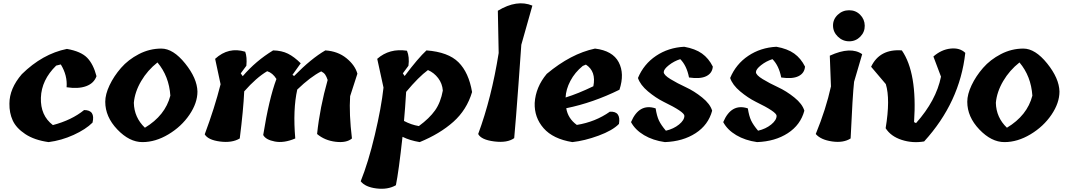

<svg xmlns="http://www.w3.org/2000/svg" viewBox="-20 -860 6451 1162"><path d="M385 -564Q470 -549 507.5 -510.5Q545 -472 564 -399Q549 -356 501.5 -338.5Q454 -321 383 -332Q389 -403 348 -470L320 -463Q231 -376 227.5 -268.5Q224 -161 300 -103Q414 -133 489 -194Q558 -194 540 -118Q499 -77 425.5 -43.5Q352 -10 274 0Q188 -12 133 -48.5Q78 -85 57 -131Q36 -177 37 -233Q37 -324 112 -411Q237 -534 385 -564Z M617 -244Q617 -289 643 -344Q669 -399 712.5 -449Q756 -499 820.5 -532.5Q885 -566 956.5 -566Q1028 -566 1100.5 -476Q1173 -386 1175 -306Q1175 -237 1126.5 -165.5Q1078 -94 999.5 -47Q921 0 842 0Q763 0 690 -76.5Q617 -153 617 -244ZM933 -482Q873 -435 834.5 -369.5Q796 -304 790 -238Q792 -149 857 -87Q980 -161 1011 -281Q1003 -399 933 -482Z M1767 -22Q1699 7 1643.5 -3.5Q1588 -14 1573 -43Q1608 -262 1653 -382Q1630 -419 1597 -429Q1531 -390 1458 -307Q1453 -196 1431 -22Q1384 6 1311.5 -3.5Q1239 -13 1219 -47Q1279 -208 1315 -350L1282 -504Q1363 -578 1464 -547Q1476 -515 1471 -462L1437 -416L1449 -399Q1529 -492 1633 -555Q1685 -554 1723 -535Q1761 -516 1800 -477L1750 -407L1760 -400Q1864 -506 1949 -555Q2025 -550 2077 -507.5Q2129 -465 2143 -414L2099 -278Q2092 -170 2110 -22Q2077 6 2011 -2Q1945 -10 1899 -49Q1916 -210 1963 -376Q1956 -397 1948 -408.5Q1940 -420 1924 -428Q1859 -395 1779 -318Q1752 -196 1767 -22Z M2429 -400Q2511 -509 2561 -555Q2693 -545 2755 -483Q2817 -421 2837 -303Q2805 -195 2723.5 -122.5Q2642 -50 2520 0Q2460 -10 2416 -32Q2393 178 2376 261Q2327 289 2258.5 280.5Q2190 272 2163 237Q2209 123 2248.5 -43.5Q2288 -210 2301 -330L2263 -504Q2337 -569 2443 -553Q2459 -515 2452 -462L2418 -416ZM2515 -97Q2579 -144 2613 -192Q2647 -240 2660 -312Q2657 -354 2632 -387Q2607 -420 2570 -436Q2514 -395 2438 -304Q2432 -204 2425 -128Q2468 -105 2515 -97Z M2998 -539 2993 -795Q3109 -865 3202 -826L3135 -589Q3134 -570 3118 -351.5Q3102 -133 3092 -24Q3050 6 2971 -4Q2892 -14 2874 -49Q2955 -268 2998 -539Z M3581 -566Q3688 -553 3724.5 -483.5Q3761 -414 3729 -317Q3569 -238 3407 -205Q3417 -143 3471 -104Q3583 -122 3671 -184Q3739 -188 3726 -110Q3687 -70 3602.5 -39Q3518 -8 3444 0Q3327 -19 3270 -84Q3213 -149 3216 -237Q3222 -333 3289 -413Q3435 -535 3581 -566ZM3526 -469 3507 -461Q3459 -422 3432 -370.5Q3405 -319 3403 -270Q3478 -293 3571 -338Q3589 -428 3526 -469Z M4122 -159Q4122 -183 3996 -244Q3948 -268 3901.5 -307Q3855 -346 3841 -388Q3876 -472 3950.5 -522Q4025 -572 4121 -577Q4188 -565 4228.5 -536Q4269 -507 4294 -457Q4291 -417 4254.5 -399Q4218 -381 4150 -391Q4136 -463 4097 -502Q4059 -490 4028 -465.5Q3997 -441 3997 -423.5Q3997 -406 4038 -381Q4079 -356 4130 -332.5Q4181 -309 4229.5 -270Q4278 -231 4290 -190Q4267 -104 4190 -54Q4113 -4 4004 0Q3932 -10 3878 -42Q3824 -74 3799 -121Q3848 -237 3948 -204Q3955 -158 3968 -130.5Q3981 -103 4010 -69Q4057 -80 4089.5 -106.5Q4122 -133 4122 -159Z M4680 -159Q4680 -183 4554 -244Q4506 -268 4459.5 -307Q4413 -346 4399 -388Q4434 -472 4508.5 -522Q4583 -572 4679 -577Q4746 -565 4786.5 -536Q4827 -507 4852 -457Q4849 -417 4812.5 -399Q4776 -381 4708 -391Q4694 -463 4655 -502Q4617 -490 4586 -465.5Q4555 -441 4555 -423.5Q4555 -406 4596 -381Q4637 -356 4688 -332.5Q4739 -309 4787.5 -270Q4836 -231 4848 -190Q4825 -104 4748 -54Q4671 -4 4562 0Q4490 -10 4436 -42Q4382 -74 4357 -121Q4406 -237 4506 -204Q4513 -158 4526 -130.5Q4539 -103 4568 -69Q4615 -80 4647.5 -106.5Q4680 -133 4680 -159Z M5009 -337 5002 -523Q5129 -581 5198 -532L5149 -365Q5140 -285 5128 -22Q5084 6 5015.5 -4Q4947 -14 4917 -49Q4979 -200 5009 -337ZM5213.5 -704.5Q5214 -666 5186.5 -638Q5159 -610 5119.5 -610Q5080 -610 5051 -638Q5022 -666 5021.5 -704.5Q5021 -743 5050 -770.5Q5079 -798 5119 -798Q5159 -798 5186 -770.5Q5213 -743 5213.5 -704.5Z M5629 -518Q5677 -560 5733 -566Q5789 -572 5822 -540Q5789 -241 5573 -4Q5503 8 5437 -13.5Q5371 -35 5340 -84Q5369 -260 5341 -351L5252 -456Q5304 -565 5438 -555Q5532 -419 5512 -121L5524 -115Q5646 -252 5675 -396Z M5834 -244Q5834 -289 5860 -344Q5886 -399 5929.5 -449Q5973 -499 6037.5 -532.5Q6102 -566 6173.5 -566Q6245 -566 6317.5 -476Q6390 -386 6392 -306Q6392 -237 6343.5 -165.5Q6295 -94 6216.5 -47Q6138 0 6059 0Q5980 0 5907 -76.5Q5834 -153 5834 -244ZM6150 -482Q6090 -435 6051.5 -369.5Q6013 -304 6007 -238Q6009 -149 6074 -87Q6197 -161 6228 -281Q6220 -399 6150 -482Z"/></svg>

Font: Tillana
Style: Bold
Weight: 700
Designer: Lipi Raval (Devanagari, Latin), Jonny Pinhorn (Latin)
Foundry: Indian Type Foundry
Version: Version 2.002;PS 1.0;hotconv 1.0.79;makeotf.lib2.5.61930; tt